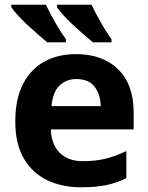

<svg xmlns="http://www.w3.org/2000/svg" viewBox="-20 -786 631 816"><path d="M303 -556Q416 -556 482 -491.5Q548 -427 548 -308V-236H196Q198 -173 233.5 -137Q269 -101 332 -101Q385 -101 428 -111.5Q471 -122 517 -144V-29Q477 -9 432.5 0.5Q388 10 325 10Q243 10 180 -20.5Q117 -51 81 -113Q45 -175 45 -269Q45 -365 77.5 -428.5Q110 -492 168 -524Q226 -556 303 -556ZM304 -450Q261 -450 232.5 -422Q204 -394 199 -335H408Q407 -385 382 -417.5Q357 -450 304 -450ZM369 -766Q385 -732 409 -690Q433 -648 454 -619V-606H375Q358 -620 335.5 -639.5Q313 -659 289.5 -681Q266 -703 248 -723Q230 -743 222 -756V-766ZM175 -766Q191 -732 215 -690Q239 -648 260 -619V-606H181Q164 -620 141.5 -639.5Q119 -659 95.5 -681Q72 -703 54 -723Q36 -743 28 -756V-766Z"/></svg>

Font: Noto Sans IKEA
Style: Bold
Weight: 600
Designer: Monotype Design Team
Foundry: Monotype Imaging Inc.
Version: Version 2.001